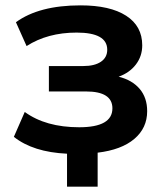

<svg xmlns="http://www.w3.org/2000/svg" viewBox="-20 -570 615 723"><path d="M232.4 8.8Q104.5 2.9 32.2 -54.7L73.2 -148.4Q152.3 -90.8 278.3 -90.8Q403.3 -90.8 403.3 -162.1Q403.3 -225.6 303.7 -225.6H164.1V-321.3H293.9Q335.9 -321.3 359.9 -337.4Q383.8 -353.5 383.8 -382.8Q383.8 -447.3 268.6 -447.3Q159.2 -447.3 80.1 -396.5L40 -486.3Q127 -549.8 283.2 -549.8Q394.5 -549.8 455.1 -510.7Q515.6 -471.7 515.6 -399.4Q515.6 -358.4 491.7 -327.1Q467.8 -295.9 426.8 -281.2Q477.5 -268.6 505.9 -235.4Q534.2 -202.1 534.2 -151.4Q534.2 -87.9 485.8 -46.9Q437.5 -5.9 347.7 4.9V132.8H232.4Z"/></svg>

Font: Min Sans Bold
Style: Regular
Weight: 700
Designer: Jinseong-Kim, NotoSansCJK, Nunito
Foundry: Jinseong-Kim
Version: Version 1.400;Glyphs 3.1.2 (3151)